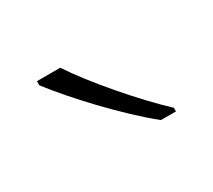

<svg xmlns="http://www.w3.org/2000/svg" viewBox="-50 -847 356 321"><g transform="rotate(-30 128.0 -686.0)"><path d="M85 -766H40V-758C73 -715 135 -648 187 -606H216V-613C173 -653 113 -723 85 -766Z"/></g></svg>

Font: Noto Sans Georgian ExtraLight
Style: Regular
Weight: 200
Designer: Monotype Design Team, Akaki Razmadze
Foundry: Google LLC
Version: Version 2.005